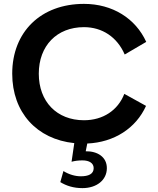

<svg xmlns="http://www.w3.org/2000/svg" viewBox="-20 -730 816 990"><path d="M307 152 291 209C322 228 359 240 405 240C479 240 531 198 531 137C531 79 482 49 422 50L430 10C569 4 681 -69 733 -184L621 -246C588 -161 511 -110 413 -110C273 -110 180 -206 180 -350C180 -494 273 -590 413 -590C507 -590 584 -539 623 -449L734 -514C679 -635 560 -710 413 -710C191 -710 43 -566 43 -350C43 -151 169 -12 363 8L349 104C364 100 381 97 405 97C440 97 463 111 463 137C463 168 435 179 397 179C368 179 336 170 307 152Z"/></svg>

Font: Gully SemiBold
Style: Regular
Weight: 600
Designer: jaikishan Patel
Foundry: MagicType
Version: Version 1.000;Glyphs 3.2 (3242)